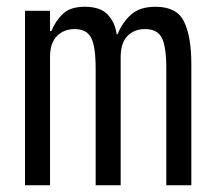

<svg xmlns="http://www.w3.org/2000/svg" viewBox="-20 -548 640 568"><path d="M54 0V-516H128V-456H132Q144 -486 166 -507Q188 -528 231 -528Q276 -528 298 -505.5Q320 -483 325 -447H328Q342 -482 368 -505Q394 -528 440 -528Q503 -528 524.5 -484Q546 -440 546 -358V0H472V-345Q472 -411 458.5 -436.5Q445 -462 409 -462Q377 -462 357 -441.5Q337 -421 337 -379V0H263V-345Q263 -411 249.5 -436.5Q236 -462 201 -462Q169 -462 148.5 -441.5Q128 -421 128 -379V0Z"/></svg>

Font: IBM Plaex Mono
Style: Regular
Weight: 400
Designer: Mike Abbink, Paul van der Laan, Pieter van Rosmalen
Foundry: Bold Monday
Version: Version 2.003